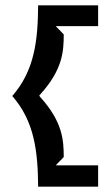

<svg xmlns="http://www.w3.org/2000/svg" viewBox="-20 -630 417 720"><path d="M26 -270C109 -175 122 -63 123 70H348V-10H189L219 -41C219 -104 215 -173 131 -266L127 -271L131 -276C215 -369 219 -437 219 -501L189 -532H348V-610H123C122 -479 110 -366 26 -270Z"/></svg>

Font: Charger Eco
Style: Regular
Weight: 1000
Designer: Jasper
Foundry: Cannot Into Space Fonts
Version: Version 1.1